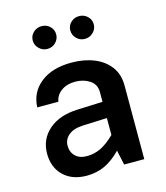

<svg xmlns="http://www.w3.org/2000/svg" viewBox="-110 -814 780 904"><g transform="rotate(-15 280.0 -362.5)"><path d="M482.4 -359.4V0H384.3L368.7 -71.8Q329.6 -31.2 289.3 -12.9Q249 5.4 202.1 5.4Q130.9 5.4 88.9 -35.2Q46.9 -75.7 46.9 -143.1Q46.9 -212.9 98.4 -258.1Q149.9 -303.2 238.8 -306.6L362.3 -311.5V-359.4Q362.3 -397 332.3 -416.7Q302.2 -436.5 261.7 -436.5Q221.7 -436.5 194.3 -417Q167 -397.5 161.6 -365.7H58.6Q62 -439.5 117.9 -483.6Q173.8 -527.8 268.1 -527.8Q329.6 -527.8 378.2 -508.1Q426.8 -488.3 454.6 -450.7Q482.4 -413.1 482.4 -359.4ZM149.9 -154.3Q149.9 -122.6 170.2 -103Q190.4 -83.5 226.1 -83.5Q262.2 -83.5 294.2 -99.1Q326.2 -114.7 362.3 -149.9V-232.4L243.2 -227.5Q198.7 -225.6 174.3 -205.3Q149.9 -185.1 149.9 -154.3ZM119.6 -675.3Q119.6 -698.2 136.5 -714.1Q153.3 -730 176.8 -730Q200.7 -730 217.3 -714.1Q233.9 -698.2 233.9 -675.3Q233.9 -652.3 217.3 -635.7Q200.7 -619.1 176.8 -619.1Q153.3 -619.1 136.5 -635.7Q119.6 -652.3 119.6 -675.3ZM302.7 -675.3Q302.7 -698.2 319.3 -714.1Q335.9 -730 359.9 -730Q383.3 -730 400.1 -714.1Q417 -698.2 417 -675.3Q417 -652.3 400.1 -635.7Q383.3 -619.1 359.9 -619.1Q335.9 -619.1 319.3 -635.7Q302.7 -652.3 302.7 -675.3Z"/></g></svg>

Font: Estedad-FD SemiBold
Style: Regular
Weight: 600
Designer: Amin Abedi
Version: Version 7.3